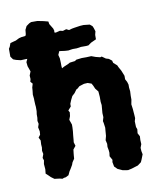

<svg xmlns="http://www.w3.org/2000/svg" viewBox="-103 -780 723 864"><g transform="rotate(-10 258.0 -348.0)"><path d="M79 -1 64 -12 55 -21 44 -31 46 -51 44 -75 47 -91 43 -103 49 -120 46 -135 48 -150 47 -164 48 -182 41 -196 50 -208 51 -223 47 -242 52 -257 49 -271 51 -285V-301L53 -315V-335L52 -344L51 -364V-372L49 -391L51 -409L52 -423L57 -440L48 -450L51 -462L50 -478L57 -496L52 -510L48 -521L46 -540L52 -553V-554H46L23 -553L2 -558L-11 -563L-21 -577V-593V-613L-16 -621L-10 -637L4 -641L16 -644L32 -652L44 -655L62 -657L65 -664L67 -684L75 -700L89 -710L98 -714H126L147 -710L156 -708L175 -703L177 -691L191 -668L194 -658L193 -650L199 -648L219 -653L232 -650L248 -655L260 -649L274 -653L285 -655L312 -659L328 -660L356 -657L367 -648L371 -639L376 -623L372 -607V-587L348 -576L334 -566L324 -565H299L280 -562H262L254 -561L241 -559L225 -560L203 -563H200L193 -547L197 -531L198 -510V-497L199 -485L210 -491L229 -499L238 -504L262 -507L269 -512L294 -515H316L338 -516L357 -509L377 -504L384 -506L401 -494L414 -490L427 -480L430 -469L446 -455L450 -446L460 -428L464 -418L470 -403V-387L477 -374L481 -361V-347L483 -330L482 -310V-292L478 -271L481 -249L482 -235L483 -223L484 -207L480 -193L481 -167L485 -156L483 -138L491 -123L490 -106L491 -87L485 -71L486 -56L489 -41L480 -18L475 -7L459 5L446 9L430 14L412 18L388 14L377 9L366 4L353 -9L349 -30L351 -40L341 -58L343 -74L342 -85L339 -101L340 -115L336 -132L341 -151L343 -177L344 -188L341 -210L339 -219L344 -236L343 -255L345 -279L346 -291L344 -306V-329L343 -342L342 -354L330 -369L324 -383L318 -394L301 -400L284 -399L262 -392L252 -383L246 -380L235 -365L223 -354L215 -338L208 -321V-309L194 -293L199 -284L197 -267L191 -251L199 -228V-215L198 -197L196 -179L194 -156L193 -148L198 -131L186 -116L184 -99L183 -89L182 -75L172 -60L168 -49L158 -32L152 -23L144 -6L130 1L122 2L115 5L103 2Z"/></g></svg>

Font: Winky Rough SemiBold
Style: Regular
Weight: 600
Designer: Simon Atzbach
Foundry: typofactur
Version: Version 1.206; ttfautohint (v1.8.4.7-5d5b)